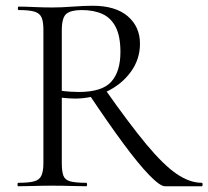

<svg xmlns="http://www.w3.org/2000/svg" viewBox="-20 -648 725 668"><path d="M554 0Q537 0 499.5 -38.5Q462 -77 408.5 -149.5Q355 -222 289 -321L345 -338Q430 -217 489.5 -145.5Q549 -74 594.5 -43Q640 -12 682 -12Q685 -12 685 -6Q685 0 682 0Q632 0 600.5 0Q569 0 554 0ZM302 -628Q382 -628 424.5 -591.5Q467 -555 467 -496Q467 -442 435.5 -398.5Q404 -355 352.5 -330Q301 -305 240 -305Q230 -305 217.5 -306Q205 -307 195 -308V-81Q195 -52 200.5 -37Q206 -22 224.5 -17Q243 -12 280 -12Q283 -12 283 -6Q283 0 280 0Q256 0 226.5 -1Q197 -2 162 -2Q129 -2 98.5 -1Q68 0 43 0Q41 0 41 -6Q41 -12 43 -12Q80 -12 98.5 -17Q117 -22 124 -37Q131 -52 131 -81V-544Q131 -573 124.5 -587.5Q118 -602 100 -607.5Q82 -613 45 -613Q42 -613 42 -619Q42 -625 45 -625Q69 -625 99 -623.5Q129 -622 162 -622Q193 -622 233.5 -625Q274 -628 302 -628ZM399 -467Q399 -522 382.5 -554Q366 -586 336 -599.5Q306 -613 264 -613Q227 -613 211 -600Q195 -587 195 -542V-332Q209 -330 225 -329Q241 -328 254 -328Q335 -328 367 -363.5Q399 -399 399 -467Z"/></svg>

Font: Cormorant Infant Light
Style: Regular
Weight: 400
Version: Version 4.001